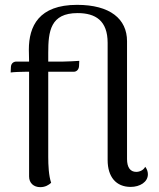

<svg xmlns="http://www.w3.org/2000/svg" viewBox="-20 -761 654 792"><path d="M579 -73C572 -59 556 -52 542 -52C517 -52 504 -71 504 -105V-591C504 -683 434 -741 298 -741C140 -741 99 -653 99 -556L100 -507H48C36 -507 26 -500 25 -485L24 -462C37 -464 71 -465 84 -465H100V-33C100 -6 119 11 146 11C167 11 181 2 191 -7C181 -36 179 -79 179 -114V-465H284C296 -465 305 -474 306 -488L307 -510C297 -509 251 -507 241 -507H179V-543C179 -632 188 -707 300 -707C374 -707 424 -676 424 -584V-101C424 -31 459 10 519 10C557 10 590 -10 590 -42C590 -50 588 -62 579 -73Z"/></svg>

Font: Arima Koshi
Style: Regular
Weight: 400
Designer: Joana Correia and Natanael Gama
Foundry: NDISCOVER
Version: Version 1.019;PS 001.019;hotconv 1.0.88;makeotf.lib2.5.64775